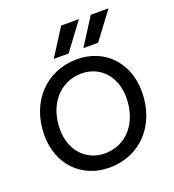

<svg xmlns="http://www.w3.org/2000/svg" viewBox="-137 -850 875 967"><g transform="rotate(-20 300.5 -366.0)"><path d="M285.6 11.7C451.2 11.7 568.8 -113.8 568.8 -293.5C568.8 -448.7 464.4 -557.6 316.9 -557.6C150.4 -557.6 31.7 -431.6 31.7 -252.4C31.7 -97.2 137.2 11.7 285.6 11.7ZM115.7 -253.9C115.7 -388.2 197.8 -482.4 313.5 -482.4C414.1 -482.4 484.9 -403.8 484.9 -292C484.9 -157.7 403.8 -63.5 289.1 -63.5C187.5 -63.5 115.7 -141.6 115.7 -253.9ZM208 -599.1H287.6L395.5 -744.1H300.3ZM366.7 -599.1H445.8L554.2 -744.1H459Z"/></g></svg>

Font: Guggenheim Sans Display
Style: Italic
Weight: 400
Italic angle: -7°
Designer: Modified by Tom Baber under direction of Pentagram Design 2023
Foundry: rsms
Version: Version 1.001;Glyphs 3.1.2 (3151)